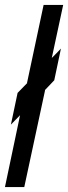

<svg xmlns="http://www.w3.org/2000/svg" viewBox="-30 -755 275 775"><path d="M68 0 152 -391H151L189 -431L216 -559C207 -549 191 -533 179 -521L225 -735H146L79 -420H80L41 -380L14 -252C23 -262 40 -278 51 -290L-10 0Z"/></svg>

Font: League Gothic Condensed Italic
Style: Regular
Weight: 400
Width: 3
Designer: Tyler Finck
Foundry: The League of Moveable Type
Version: Version 1.001;PS 001.001;hotconv 1.0.56;makeotf.lib2.0.21325